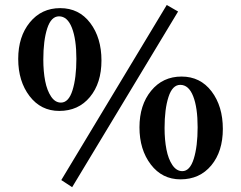

<svg xmlns="http://www.w3.org/2000/svg" viewBox="-20 -716 976 777"><path d="M272 41.5 228 12.7 654.8 -695.8 700.7 -669.4ZM219.7 -267.1Q145.5 -267.1 99.6 -327.1Q53.7 -387.2 53.7 -477.5Q53.7 -567.9 100.8 -625.5Q147.9 -683.1 223.6 -683.1Q299.8 -683.1 345.2 -623Q390.6 -563 390.6 -471.2Q390.6 -379.9 344 -323.5Q297.4 -267.1 219.7 -267.1ZM226.6 -300.8Q257.8 -300.8 273.4 -350.6Q289.1 -400.4 289.1 -478Q289.1 -557.1 271 -603.5Q252.9 -649.9 218.8 -649.9Q187 -649.9 171.1 -601.1Q155.3 -552.2 155.3 -475.1Q155.3 -426.8 162.8 -388.2Q170.4 -349.6 186.8 -325.2Q203.1 -300.8 226.6 -300.8ZM710.4 9.8Q636.2 9.8 590.3 -50.3Q544.4 -110.4 544.4 -200.7Q544.4 -291 591.6 -348.6Q638.7 -406.2 714.8 -406.2Q790.5 -406.2 836.2 -346.2Q881.8 -286.1 881.8 -194.3Q881.8 -103 835 -46.6Q788.1 9.8 710.4 9.8ZM717.8 -23.4Q748.5 -23.4 764.2 -73.5Q779.8 -123.5 779.8 -201.2Q779.8 -280.8 761.7 -326.7Q743.7 -372.6 709.5 -372.6Q677.7 -372.6 661.9 -323.7Q646 -274.9 646 -197.8Q646 -149.9 653.6 -111.1Q661.1 -72.3 677.7 -47.9Q694.3 -23.4 717.8 -23.4Z"/></svg>

Font: Elstob 14pt Medium
Style: Regular
Weight: 500
Designer: Peter S. Baker
Version: Version 1.015